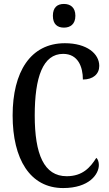

<svg xmlns="http://www.w3.org/2000/svg" viewBox="-20 -943 553 973"><path d="M304 -803C336 -803 362 -820 362 -863C362 -906 336 -923 304 -923C271 -923 248 -906 248 -863C248 -820 271 -803 304 -803ZM300 10C432 10 481 -60 481 -107C481 -122 476 -137 468 -143C438 -95 399 -50 318 -50C203 -50 156 -161 156 -358C156 -551 197 -670 300 -670C375 -670 400 -605 400 -540C452 -540 483 -568 483 -609C483 -671 420 -724 309 -724C134 -724 44 -578 44 -358C44 -137 132 10 300 10Z"/></svg>

Font: Noto Serif Ethiopic ExtraCondensed Medium
Style: Regular
Weight: 500
Width: 2
Designer: Monotype Design Team
Foundry: Monotype Imaging Inc.
Version: Version 2.102